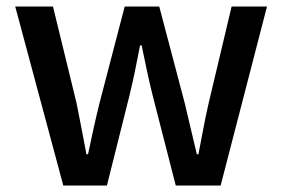

<svg xmlns="http://www.w3.org/2000/svg" viewBox="-20 -571 869 591"><path d="M174.8 0 26.9 -550.8H143.1L215.8 -252.9Q224.1 -212.4 231.2 -174.1Q238.3 -135.7 246.1 -96.2H251Q259.3 -135.7 267.8 -174.6Q276.4 -213.4 286.1 -252.9L363.8 -550.8H470.2L548.8 -252.9Q558.6 -212.4 567.4 -174.1Q576.2 -135.7 585.9 -96.2H590.8Q598.6 -135.7 605.7 -174.1Q612.8 -212.4 622.1 -252.9L692.9 -550.8H801.8L659.2 0H521L451.2 -272Q441.4 -311 433.1 -349.6Q424.8 -388.2 416 -431.2H411.1Q402.8 -388.2 394.8 -349.1Q386.7 -310.1 377 -271L309.1 0Z"/></svg>

Font: Source Han Sans CN Medium
Style: Regular
Weight: 500
Designer: Ryoko NISHIZUKA  (kana, bopomofo & ideographs); Paul D. Hunt (Latin, Greek & Cyrillic); Sandoll Communications , Soo-you
Foundry: Adobe
Version: Version 2.004;hotconv 1.0.118;makeotfexe 2.5.65603